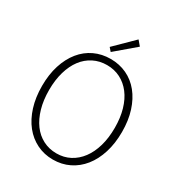

<svg xmlns="http://www.w3.org/2000/svg" viewBox="-200 -984 1051 1129"><g transform="rotate(30 326.0 -420.0)"><path d="M326 12Q267 12 217 -12.5Q167 -37 131 -82Q95 -127 75 -190.5Q55 -254 55 -332Q55 -410 75 -472.5Q95 -535 131 -579.5Q167 -624 217 -647.5Q267 -671 326 -671Q386 -671 436 -647.5Q486 -624 522 -579.5Q558 -535 578 -472.5Q598 -410 598 -332Q598 -254 578 -190.5Q558 -127 522 -82Q486 -37 436 -12.5Q386 12 326 12ZM326 -30Q376 -30 417 -51.5Q458 -73 487.5 -112.5Q517 -152 533 -207.5Q549 -263 549 -332Q549 -400 533 -455Q517 -510 487.5 -548.5Q458 -587 417 -608Q376 -629 326 -629Q276 -629 234.5 -608Q193 -587 164 -548.5Q135 -510 119 -455Q103 -400 103 -332Q103 -263 119 -207.5Q135 -152 164 -112.5Q193 -73 234.5 -51.5Q276 -30 326 -30ZM305 -706 285 -729 410 -852 438 -819Z"/></g></svg>

Font: hySource Sans Pro Light
Style: Regular
Weight: 300
Designer: Paul D. Hunt
Foundry: Adobe Systems Incorporated
Version: Version 2.021;PS 2.000;hotconv 1.0.86;makeotf.lib2.5.63406